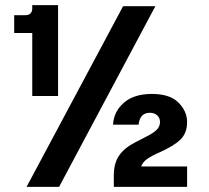

<svg xmlns="http://www.w3.org/2000/svg" viewBox="-20 -724 809 744"><path d="M105 -352V-596H35V-665H77Q105 -665 105 -692V-704H205V-352ZM83 0 457 -700H582L209 0ZM421 0V-43Q421 -92 442 -122Q463 -152 507 -174Q529 -186 550.5 -196.5Q572 -207 586 -220Q600 -233 600 -251Q600 -267 589 -277Q578 -287 561 -287Q522 -287 517 -241H418Q421 -292 460 -326Q499 -360 569 -360Q638 -360 671.5 -326.5Q705 -293 705 -251Q705 -208 679 -183Q653 -158 597 -133Q569 -121 551 -108.5Q533 -96 527 -79H705V0Z"/></svg>

Font: HostGroteskBold
Style: Bold
Weight: 700
Designer: Doukan Karapınar based on Poppins by Indian Type Foundry, Jonny Pinhorn
Foundry: Element Type
Version: Version 1.001; ttfautohint (v1.8.4.7-5d5b)